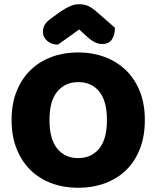

<svg xmlns="http://www.w3.org/2000/svg" viewBox="-20 -874 743 912"><path d="M35 -304Q35 -382 59.5 -442Q84 -502 126.5 -542.5Q169 -583 226.5 -604Q284 -625 351 -625Q418 -625 475.5 -604Q533 -583 576 -542.5Q619 -502 643.5 -442Q668 -382 668 -304Q668 -226 644 -165.5Q620 -105 577.5 -64.5Q535 -24 477 -3Q419 18 351 18Q283 18 225 -3.5Q167 -25 125 -66Q83 -107 59 -167Q35 -227 35 -304ZM215 -304Q215 -213 252 -168Q289 -123 351 -123Q414 -123 451 -168Q488 -213 488 -304Q488 -394 451.5 -439Q415 -484 352 -484Q290 -484 252.5 -439.5Q215 -395 215 -304ZM356 -734Q325 -711 301 -694.5Q277 -678 255 -662Q225 -662 204.5 -679.5Q184 -697 184 -723Q184 -743 193.5 -758Q203 -773 230 -792L266 -818Q291 -835 312.5 -844.5Q334 -854 354 -854Q381 -854 400 -845Q419 -836 445 -813L526 -742Q526 -708 511.5 -686.5Q497 -665 466 -665Q456 -665 447.5 -667Q439 -669 429 -674Q419 -679 407 -688.5Q395 -698 379 -713Z"/></svg>

Font: Baloo Cyrillic
Style: Regular
Weight: 400
Designer: Ek Type, Denis Ignatov
Foundry: Ek Type
Version: Version 1.50 July 26, 2019